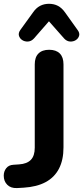

<svg xmlns="http://www.w3.org/2000/svg" viewBox="-34 -973 434 1001"><path d="M54.5 7.5Q22 8.8 3.8 -9.8Q-14.5 -28.2 -14.5 -57.2Q-14.5 -79.5 -1.5 -96.1Q11.5 -112.8 36.5 -114L65.8 -116Q106.8 -118.8 127 -139.8Q147.2 -160.8 147.2 -202.8V-637.5Q147.2 -674.8 166.6 -694.1Q186 -713.5 222.2 -713.5Q258.5 -713.5 277.8 -694.1Q297 -674.8 297 -637.5V-204.5Q297 -139.2 273.6 -93.9Q250.2 -48.5 204.1 -23.6Q158 1.2 89.2 5.5ZM142.8 -772.2Q129 -757.5 112.1 -756.5Q95.2 -755.5 82 -764Q68.8 -772.5 64.8 -786.8Q60.8 -801 72 -816.8L137.8 -907.8Q154 -931.5 174.9 -942.4Q195.8 -953.2 221.2 -953.2Q247.5 -953.2 268.1 -942.4Q288.8 -931.5 305.5 -907.8L370.5 -816.8Q382.5 -801 378.5 -786.8Q374.5 -772.5 361.4 -764Q348.2 -755.5 331.2 -756.5Q314.2 -757.5 300.5 -772.2L221.2 -862Z"/></svg>

Font: Nunito ExtraLight
Style: Regular
Weight: 200
Designer: Vernon Adams
Foundry: Vernon Adams
Version: Version 3.602;April 4, 2023;FontCreator 14.0.0.2856 64-bit